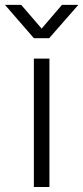

<svg xmlns="http://www.w3.org/2000/svg" viewBox="-73 -751 334 771"><path d="M63 0V-515.6H125.5V0ZM12.2 -731.4 94.2 -636.2 175.8 -731.4H241.2V-731L124.5 -597.7H63L-52.7 -731V-731.4Z"/></svg>

Font: Inter Display Light
Style: Regular
Weight: 300
Designer: Rasmus Andersson
Foundry: rsms
Version: Version 4.000;git-a52131595